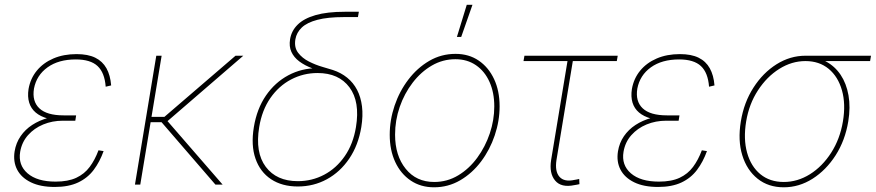

<svg xmlns="http://www.w3.org/2000/svg" viewBox="-20 -777 3686 808"><path d="M210.4 9.8Q149.9 9.8 109.9 -9.8Q69.8 -29.3 52.2 -63Q34.7 -96.7 41.5 -140.1Q47.4 -175.8 66.7 -203.9Q85.9 -231.9 115.5 -251.2Q145 -270.5 182.4 -280.8Q219.7 -291 262.2 -291H300.3L296.9 -269H244.1Q200.2 -269 161.9 -253.2Q123.5 -237.3 97.7 -208Q71.8 -178.7 64.9 -138.2Q55.7 -82.5 95.9 -47.6Q136.2 -12.7 213.9 -12.7Q266.6 -12.7 301 -28.8Q335.4 -44.9 357.4 -74.5Q379.4 -104 394.5 -144.5L416 -141.1Q399.9 -96.2 374.3 -62Q348.6 -27.8 308.6 -9Q268.6 9.8 210.4 9.8ZM258.3 -269Q214.4 -269 182.1 -277.8Q149.9 -286.6 130.1 -303.5Q110.4 -320.3 102.8 -345.2Q95.2 -370.1 100.1 -402.3Q107.9 -446.8 135 -479.7Q162.1 -512.7 204.8 -531Q247.6 -549.3 302.2 -549.3Q350.1 -549.3 380.9 -534.2Q411.6 -519 428 -489.7Q444.3 -460.4 447.8 -417.5L424.8 -412.1Q420.4 -471.2 390.6 -499Q360.8 -526.9 298.8 -526.9Q226.6 -526.9 180.2 -493.7Q133.8 -460.4 123 -404.3Q114.3 -350.6 145.8 -321Q177.2 -291.5 247.6 -291.5H300.3L296.9 -269Z M660.2 -542.5 570.3 0H547.9L637.7 -542.5ZM1003.9 -542.5 679.7 -262.7H599.6L603 -285.2H671.9L971.2 -542.5ZM886.7 0 654.8 -268.6 679.7 -273.4 917 0Z M1233.4 7.8Q1167 7.8 1120.8 -22.7Q1074.7 -53.2 1055.2 -109.4Q1035.6 -165.5 1048.3 -242.2Q1061 -319.3 1099.1 -374.8Q1137.2 -430.2 1193.4 -460.2Q1249.5 -490.2 1315.9 -490.2L1365.7 -467.3Q1327.1 -477.1 1294.7 -489.3Q1262.2 -501.5 1239.5 -518.6Q1216.8 -535.6 1206.3 -558.6Q1195.8 -581.5 1200.7 -611.8Q1206.5 -647.5 1232.7 -673.3Q1258.8 -699.2 1307.9 -713.4Q1356.9 -727.5 1431.2 -727.5H1490.2L1486.3 -705.1H1427.2Q1359.4 -705.1 1315.7 -693.6Q1272 -682.1 1250 -661.1Q1228 -640.1 1223.1 -611.8Q1217.3 -577.6 1234.6 -554.9Q1252 -532.2 1280 -518.1Q1308.1 -503.9 1336.2 -495.8Q1364.3 -487.8 1380.9 -482.4Q1415 -471.2 1440.9 -450.2Q1466.8 -429.2 1482.7 -398.9Q1498.5 -368.7 1503.4 -329.3Q1508.3 -290 1500.5 -242.2Q1487.8 -165.5 1449.7 -109.4Q1411.6 -53.2 1355.7 -22.7Q1299.8 7.8 1233.4 7.8ZM1233.4 -14.6Q1293 -14.6 1344.2 -41.7Q1395.5 -68.8 1430.9 -119.9Q1466.3 -170.9 1478 -242.2Q1495.6 -349.1 1450.7 -409.4Q1405.8 -469.7 1316.4 -469.7Q1256.8 -469.7 1205.1 -442.6Q1153.3 -415.5 1117.9 -364.5Q1082.5 -313.5 1070.8 -242.2Q1053.2 -135.3 1098.4 -75Q1143.6 -14.6 1233.4 -14.6Z M1806.6 11.2Q1750.5 11.2 1708.5 -17.1Q1666.5 -45.4 1643.3 -95.2Q1620.1 -145 1620.1 -210Q1620.1 -272 1640.6 -332.5Q1661.1 -393.1 1698.5 -442.1Q1735.8 -491.2 1786.4 -520.8Q1836.9 -550.3 1897 -550.3Q1953.1 -550.3 1994.6 -522Q2036.1 -493.7 2059.3 -444.1Q2082.5 -394.5 2082.5 -329.6Q2082.5 -268.1 2062 -207.3Q2041.5 -146.5 2004.4 -97.2Q1967.3 -47.9 1916.7 -18.3Q1866.2 11.2 1806.6 11.2ZM1807.1 -11.2Q1862.3 -11.2 1908.4 -39.1Q1954.6 -66.9 1988.5 -113.3Q2022.5 -159.7 2041.3 -215.8Q2060.1 -272 2060.1 -329.1Q2060.1 -387.7 2040 -432.4Q2020 -477.1 1983.2 -502.4Q1946.3 -527.8 1896.5 -527.8Q1843.3 -527.8 1797.4 -501.2Q1751.5 -474.6 1716.6 -429Q1681.6 -383.3 1662.1 -326.9Q1642.6 -270.5 1642.6 -210.4Q1642.6 -122.1 1687.3 -66.7Q1731.9 -11.2 1807.1 -11.2ZM1902.8 -621.6 1944.3 -756.8H1968.3L1920.9 -621.6Z M2397.5 2Q2341.8 13.7 2316.2 -17.1Q2290.5 -47.9 2299.3 -103.5L2368.2 -520H2183.1L2187 -542.5H2579.6L2575.7 -520H2390.6L2321.8 -103.5Q2314.5 -55.7 2334.5 -33Q2354.5 -10.3 2397.9 -20Q2402.3 -20.5 2407.5 -21.7Q2412.6 -22.9 2417.5 -23.9L2418.5 -2Q2413.1 -1 2408 0.2Q2402.8 1.5 2397.5 2Z M2749.5 9.8Q2689 9.8 2648.9 -9.8Q2608.9 -29.3 2591.3 -63Q2573.7 -96.7 2580.6 -140.1Q2586.4 -175.8 2605.7 -203.9Q2625 -231.9 2654.5 -251.2Q2684.1 -270.5 2721.4 -280.8Q2758.8 -291 2801.3 -291H2839.4L2835.9 -269H2783.2Q2739.3 -269 2700.9 -253.2Q2662.6 -237.3 2636.7 -208Q2610.8 -178.7 2604 -138.2Q2594.7 -82.5 2635 -47.6Q2675.3 -12.7 2752.9 -12.7Q2805.7 -12.7 2840.1 -28.8Q2874.5 -44.9 2896.5 -74.5Q2918.5 -104 2933.6 -144.5L2955.1 -141.1Q2939 -96.2 2913.3 -62Q2887.7 -27.8 2847.7 -9Q2807.6 9.8 2749.5 9.8ZM2797.4 -269Q2753.4 -269 2721.2 -277.8Q2689 -286.6 2669.2 -303.5Q2649.4 -320.3 2641.8 -345.2Q2634.3 -370.1 2639.2 -402.3Q2647 -446.8 2674.1 -479.7Q2701.2 -512.7 2743.9 -531Q2786.6 -549.3 2841.3 -549.3Q2889.2 -549.3 2919.9 -534.2Q2950.7 -519 2967 -489.7Q2983.4 -460.4 2986.8 -417.5L2963.9 -412.1Q2959.5 -471.2 2929.7 -499Q2899.9 -526.9 2837.9 -526.9Q2765.6 -526.9 2719.2 -493.7Q2672.9 -460.4 2662.1 -404.3Q2653.3 -350.6 2684.8 -321Q2716.3 -291.5 2786.6 -291.5H2839.4L2835.9 -269Z M3278.3 11.2Q3213.4 11.2 3168.2 -24.9Q3123 -61 3103.8 -123.5Q3084.5 -186 3097.7 -266.1Q3110.8 -346.2 3150.9 -408.4Q3190.9 -470.7 3248 -506.6Q3305.2 -542.5 3369.6 -542.5H3645.5L3641.6 -520H3421.4H3369.6Q3312 -520 3259.5 -487.1Q3207 -454.1 3169.7 -396.7Q3132.3 -339.4 3120.1 -266.1Q3107.9 -192.4 3124 -134.5Q3140.1 -76.7 3179.9 -43.9Q3219.7 -11.2 3278.3 -11.2Q3336.4 -11.2 3388.7 -43.9Q3440.9 -76.7 3478 -134.5Q3515.1 -192.4 3527.3 -266.1Q3539.6 -339.4 3523.2 -397Q3506.8 -454.6 3467.3 -487.3Q3427.7 -520 3369.6 -520L3369.1 -538.6Q3417.5 -538.6 3455.3 -518.6Q3493.2 -498.5 3517.6 -462.2Q3542 -425.8 3550.8 -375.7Q3559.6 -325.7 3549.8 -266.1Q3536.6 -186 3496.6 -123.5Q3456.5 -61 3399.7 -24.9Q3342.8 11.2 3278.3 11.2Z"/></svg>

Font: Inter 16pt Thin
Style: Italic
Weight: 250
Italic angle: -9.3988°
Version: Version 4.001;git-66647c0bb